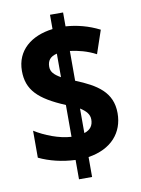

<svg xmlns="http://www.w3.org/2000/svg" viewBox="-90 -820 688 939"><g transform="rotate(-10 254.0 -350.5)"><path d="M225 -38V58H290V-41C406 -59 467 -132 467 -228C467 -333 393 -378 290 -420V-568C329 -563 375 -552 418 -529L457 -644C402 -672 346 -686 290 -690V-759H225V-688C118 -675 42 -614 42 -512C42 -418 94 -366 225 -311V-153C165 -156 94 -184 45 -215V-81C97 -56 159 -41 225 -38ZM225 -566V-449C192 -468 177 -484 177 -509C177 -539 191 -558 225 -566ZM290 -160V-282C318 -264 335 -246 335 -220C335 -191 322 -170 290 -160Z"/></g></svg>

Font: Noto Sans Malayalam Condensed ExtraBold
Style: Regular
Weight: 800
Width: 3
Designer: Jelle Bosma - Monotype Design Team
Foundry: Monotype Imaging Inc.
Version: Version 2.104